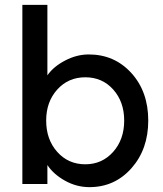

<svg xmlns="http://www.w3.org/2000/svg" viewBox="-20 -760 670 790"><path d="M348 10Q295 10 247.5 -16.5Q200 -43 175 -81V-3H72V-740H175V-450Q200 -486 248 -511Q296 -536 345 -536Q451 -536 520.5 -459.5Q590 -383 590 -264Q590 -146 521 -68Q452 10 348 10ZM170 -264Q170 -186 215.5 -135Q261 -84 331 -84Q400 -84 445.5 -135Q491 -186 491 -264Q491 -341 446 -391.5Q401 -442 331 -442Q261 -442 215.5 -391.5Q170 -341 170 -264Z"/></svg>

Font: Easer Grotesk
Style: Regular
Weight: 400
Designer: Boardeaser, Bonnie Shaver-Troup, Thomas Jockin
Foundry: Lexend
Version: Version 1.008;Glyphs 3.1.2 (3151)